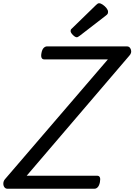

<svg xmlns="http://www.w3.org/2000/svg" viewBox="-65 -1160 826 1180"><path d="M-19 0Q-31 0 -38 -9.5Q-45 -19 -44.5 -33Q-44 -47 -35 -58L598 -795H207Q195 -795 190.5 -805Q186 -815 190 -835Q194 -856 203.5 -865.5Q213 -875 225 -875H715Q733 -875 739.5 -855Q746 -835 730 -818L99 -80H532Q544 -80 548.5 -70.5Q553 -61 549 -40Q545 -20 536 -10Q527 0 515 0ZM407 -931Q397 -931 383 -945Q369 -959 369 -969Q369 -973 370 -976.5Q371 -980 378 -986L525 -1129Q531 -1134 534.5 -1137Q538 -1140 544 -1140Q554 -1140 567 -1131Q580 -1122 589.5 -1110Q599 -1098 599 -1088Q599 -1081 597 -1076Q595 -1071 584 -1063L426 -941Q420 -937 415.5 -934Q411 -931 407 -931Z"/></svg>

Font: Playwrite IS
Style: Regular
Weight: 400
Designer: Veronika Burian, José Scaglione
Foundry: TypeTogether
Version: Version 1.002